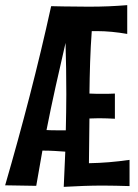

<svg xmlns="http://www.w3.org/2000/svg" viewBox="-27 -723 536 747"><path d="M477 -101C421 -93 372 -89 319 -88L321 -262C333 -262 346 -263 358 -263C379 -263 400 -262 420 -261V-359C404 -358 388 -358 373 -358C355 -358 338 -358 321 -359C322 -440 324 -521 330 -602H349C388 -602 428 -598 468 -591V-703C418 -699 375 -697 318 -697C248 -697 172 -699 172 -699C121 -466 60 -233 -7 -2L114 0L138 -137H144C171 -137 199 -135 227 -133L221 4C274 1 323 -1 373 -1C407 -1 441 0 477 1ZM228 -556C230 -489 231 -422 231 -356C231 -309 230 -263 229 -216H197C182 -216 168 -216 154 -217C176 -330 202 -443 228 -556Z"/></svg>

Font: Mouse Memoirs
Style: Regular
Weight: 400
Designer: Astigmatic (AOETI)
Foundry: Astigmatic (AOETI)
Version: Version 1.000